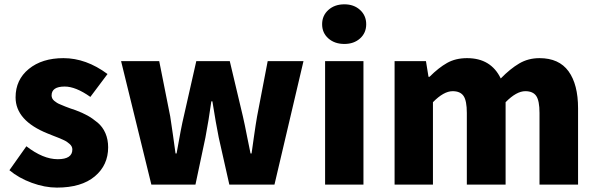

<svg xmlns="http://www.w3.org/2000/svg" viewBox="-20 -851 2751 885"><path d="M242.2 13.7Q186.5 13.7 126.5 -8.3Q66.4 -30.3 23.4 -66.4L101.6 -176.8Q178.7 -117.2 246.1 -117.2Q313.5 -117.2 313.5 -162.1Q313.5 -168.9 310.5 -175.3Q307.6 -181.6 300.8 -187.5Q293.9 -193.4 287.6 -197.8Q281.2 -202.1 269 -207.5Q256.8 -212.9 248.5 -216.3Q240.2 -219.7 224.6 -225.6Q209 -231.4 200.2 -235.4Q51.8 -294.9 51.8 -402.3Q51.8 -483.4 112.8 -533.2Q173.8 -583 272.5 -583Q377 -583 475.6 -509.8L396.5 -404.3Q329.1 -452.1 278.3 -452.1Q217.8 -452.1 217.8 -411.1Q217.8 -404.3 220.7 -397.9Q223.6 -391.6 230 -386.2Q236.3 -380.9 242.7 -377Q249 -373 261.2 -368.2Q273.4 -363.3 281.2 -359.9Q289.1 -356.4 304.7 -351.1Q320.3 -345.7 329.1 -342.8Q360.4 -331.1 383.3 -318.4Q406.2 -305.7 429.7 -286.1Q453.1 -266.6 465.8 -237.3Q478.5 -208 478.5 -171.9Q478.5 -89.8 417 -38.1Q355.5 13.7 242.2 13.7Z M677.7 0 538.1 -569.3H713.9L764.6 -314.5Q769.5 -286.1 777.3 -228.5Q785.2 -170.9 789.1 -143.6H793.9Q815.4 -266.6 827.1 -314.5L884.8 -569.3H1039.1L1099.6 -314.5Q1107.4 -281.2 1120.1 -215.8Q1132.8 -150.4 1134.8 -143.6H1139.6Q1141.6 -158.2 1150.4 -220.2Q1159.2 -282.2 1165 -314.5L1213.9 -569.3H1378.9L1245.1 0H1037.1L988.3 -216.8Q975.6 -279.3 959 -383.8H954.1Q942.4 -298.8 926.8 -216.8L880.9 0Z M1478.5 0V-569.3H1655.3V0ZM1567.4 -648.4Q1522.5 -648.4 1493.7 -673.8Q1464.8 -699.2 1464.8 -739.3Q1464.8 -779.3 1493.7 -805.2Q1522.5 -831.1 1567.4 -831.1Q1611.3 -831.1 1639.6 -805.2Q1668 -779.3 1668 -739.3Q1668 -699.2 1639.6 -673.8Q1611.3 -648.4 1567.4 -648.4Z M1798.8 0V-569.3H1943.4L1955.1 -497.1H1960Q2002 -539.1 2041 -561Q2080.1 -583 2132.8 -583Q2243.2 -583 2288.1 -489.3Q2332 -534.2 2373.5 -558.6Q2415 -583 2466.8 -583Q2556.6 -583 2600.6 -522.5Q2644.5 -461.9 2644.5 -351.6V0H2466.8V-330.1Q2466.8 -386.7 2451.7 -408.7Q2436.5 -430.7 2401.4 -430.7Q2360.4 -430.7 2310.5 -379.9V0H2131.8V-330.1Q2131.8 -386.7 2116.7 -408.7Q2101.6 -430.7 2066.4 -430.7Q2025.4 -430.7 1975.6 -379.9V0Z"/></svg>

Font: Bpmf Zihi Sans Heavy
Style: Heavy
Weight: 900
Foundry: But Ko
Version: Version 1.320